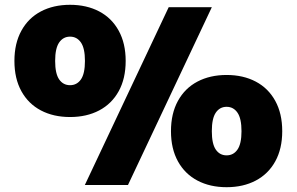

<svg xmlns="http://www.w3.org/2000/svg" viewBox="-20 -770 1234 799"><path d="M40 -516.5Q40 -589.5 69 -642.2Q98 -695 150.2 -722.5Q202.5 -750 271.5 -750Q340.5 -750 392.8 -722.5Q445 -695 474 -642.2Q503 -589.5 503 -516.5Q503 -443 474 -390.5Q445 -338 392.8 -310.5Q340.5 -283 271.5 -283Q202.5 -283 150.2 -310.5Q98 -338 69 -390.5Q40 -443 40 -516.5ZM333 0 682 -740H861.5L512.5 0ZM333.5 -516.5Q333.5 -569 316.8 -593.2Q300 -617.5 271.5 -617.5Q243 -617.5 226.2 -593.2Q209.5 -569 209.5 -516.5Q209.5 -463.5 226.2 -439.5Q243 -415.5 271.5 -415.5Q300 -415.5 316.8 -439.5Q333.5 -463.5 333.5 -516.5ZM691.5 -224Q691.5 -297.5 720.5 -350.2Q749.5 -403 801.8 -430.5Q854 -458 923 -458Q992 -458 1044.2 -430.5Q1096.5 -403 1125.5 -350.2Q1154.5 -297.5 1154.5 -224Q1154.5 -151 1125.5 -98.5Q1096.5 -46 1044.2 -18.5Q992 9 923 9Q854 9 801.8 -18.5Q749.5 -46 720.5 -98.5Q691.5 -151 691.5 -224ZM985 -224Q985 -277 968.2 -301.2Q951.5 -325.5 923 -325.5Q894.5 -325.5 878 -301.2Q861.5 -277 861.5 -224Q861.5 -171.5 878 -147.5Q894.5 -123.5 923 -123.5Q951.5 -123.5 968.2 -147.5Q985 -171.5 985 -224Z"/></svg>

Font: Encode Sans Semi Expanded Black
Style: Regular
Weight: 900
Width: 6
Designer: Multiple Designers
Foundry: Impallari Type
Version: Version 2.000